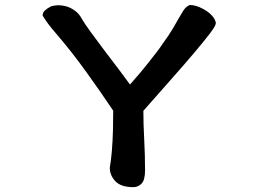

<svg xmlns="http://www.w3.org/2000/svg" viewBox="-20 -690 1040 771"><path d="M743.2 -669.9Q766.1 -669.9 794.4 -654.8Q816.4 -643.6 831.1 -627.4Q843.3 -614.3 846.7 -599.1Q846.7 -598.1 846.7 -596.4Q846.7 -594.7 845.7 -592.3Q842.3 -581.1 822.3 -554.7Q774.4 -492.2 663.6 -367.2L555.7 -245.1Q555.7 -193.4 559.1 -129.9Q562.5 -64.5 562.5 -5.9Q562.5 13.2 559.1 25.9Q556.2 39.6 547.9 47.9Q534.2 61.5 515.6 61.5Q465.3 61.5 443.1 37.6Q420.9 13.7 420.9 -15.6V-16.1Q431.2 -77.6 433.6 -166.5Q434.6 -201.2 434.6 -245.6Q386.2 -317.9 327.1 -400.1Q268.1 -482.4 202.1 -559.1Q170.4 -595.2 151.4 -627V-628.9Q151.4 -639.2 159.9 -647.5Q168.5 -655.8 183.1 -663.6Q194.3 -668 210.9 -668.9Q213.9 -668.9 216.3 -668.9Q230.5 -668.9 246.8 -664.3Q263.2 -659.7 280.3 -647.5Q297.9 -635.3 309.6 -612.8Q318.4 -597.2 343.8 -562Q397.9 -488.3 460.9 -406.2Q485.8 -373 502 -350.6Q543 -396.5 574.2 -436Q619.6 -492.7 632.3 -513.2Q659.7 -550.3 675 -576.9Q690.4 -603.5 698.2 -617.2Q710.9 -639.6 716.3 -647.5Q721.7 -655.3 725.6 -659.2Q731.9 -665.5 741.7 -669.9Z"/></svg>

Font: Bakudai
Style: Bold
Weight: 700
Version: Version 1.48